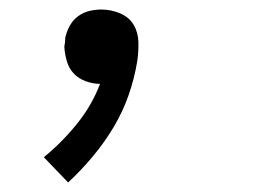

<svg xmlns="http://www.w3.org/2000/svg" viewBox="-20 -168 540 403"><path d="M123 215 72 162Q110 131 141.5 92Q173 53 190 8Q175 8 160 2.5Q145 -3 135 -13.5Q125 -24 120.5 -39Q116 -54 115 -70Q116 -75 116.5 -79.5Q117 -84 117 -89Q120 -102 126.5 -114Q133 -126 144 -134Q155 -142 167.5 -145Q180 -148 193 -148Q213 -148 232 -140Q251 -132 260.5 -116Q270 -100 270.5 -79.5Q271 -59 268 -39Q262 -3 250 31.5Q238 66 219 98Q200 130 175.5 159.5Q151 189 123 215Z"/></svg>

Font: Iosevka Term Oblique
Style: Regular
Weight: 400
Italic angle: -9°
Monospace: yes
Designer: Belleve Invis
Foundry: Belleve Invis
Version: Version 31.4.0